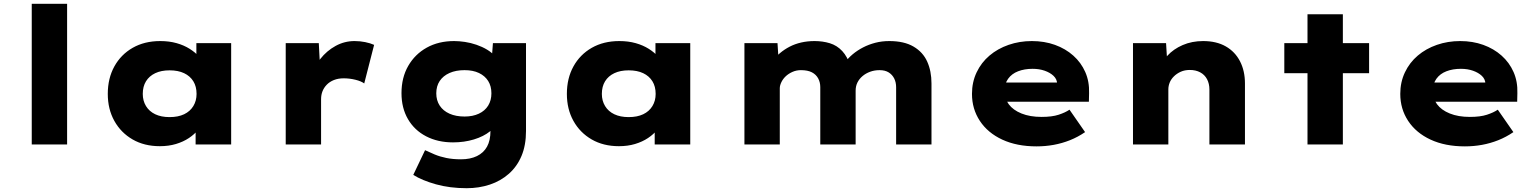

<svg xmlns="http://www.w3.org/2000/svg" viewBox="-20 -760 8088 1010"><path d="M147 0V-740H333V0Z M821 9Q739 9 677.5 -26.5Q616 -62 581.5 -124Q547 -186 547 -266Q547 -348 581.5 -410.5Q616 -473 678 -508.5Q740 -544 823 -544Q870 -544 909 -533Q948 -522 978 -503Q1008 -484 1028 -461Q1048 -438 1055 -416L1013 -412V-533H1196V0H1009V-141L1048 -131Q1043 -104 1023.5 -79Q1004 -54 974 -34Q944 -14 905.5 -2.5Q867 9 821 9ZM872 -144Q917 -144 948.5 -159Q980 -174 997 -202Q1014 -230 1014 -266Q1014 -305 997 -332.5Q980 -360 948.5 -375Q917 -390 872 -390Q828 -390 796.5 -375Q765 -360 748 -332.5Q731 -305 731 -266Q731 -230 748 -202Q765 -174 796.5 -159Q828 -144 872 -144Z M1483 0V-533H1657L1667 -343L1617 -354Q1631 -407 1665 -450Q1699 -493 1745.5 -518.5Q1792 -544 1845 -544Q1874 -544 1901 -538.5Q1928 -533 1948 -524L1896 -321Q1880 -333 1849.5 -340.5Q1819 -348 1788 -348Q1759 -348 1736.5 -339Q1714 -330 1699 -314.5Q1684 -299 1676.5 -280Q1669 -261 1669 -238V0Z M2435 230Q2346 230 2273 209.5Q2200 189 2154 160L2216 30Q2239 41 2266.5 52.5Q2294 64 2328 71Q2362 78 2405 78Q2454 78 2489 61Q2524 44 2542 11.5Q2560 -21 2560 -71V-133L2599 -128Q2591 -96 2557.5 -69Q2524 -42 2473 -26.5Q2422 -11 2363 -11Q2283 -11 2221.5 -43Q2160 -75 2126 -133.5Q2092 -192 2092 -270Q2092 -352 2127.5 -413.5Q2163 -475 2225 -509.5Q2287 -544 2369 -544Q2395 -544 2425.5 -539.5Q2456 -535 2486.5 -524.5Q2517 -514 2542 -499Q2567 -484 2583.5 -465Q2600 -446 2602 -423L2564 -414L2573 -533H2747V-71Q2747 4 2723.5 60Q2700 116 2657 154Q2614 192 2557 211Q2500 230 2435 230ZM2424 -147Q2467 -147 2499 -162Q2531 -177 2548 -204.5Q2565 -232 2565 -269Q2565 -307 2548 -334Q2531 -361 2499.5 -376Q2468 -391 2424 -391Q2378 -391 2344.5 -376Q2311 -361 2293 -334Q2275 -307 2275 -269Q2275 -232 2293 -204.5Q2311 -177 2344.5 -162Q2378 -147 2424 -147Z M3236 9Q3154 9 3092.5 -26.5Q3031 -62 2996.5 -124Q2962 -186 2962 -266Q2962 -348 2996.5 -410.5Q3031 -473 3093 -508.5Q3155 -544 3238 -544Q3285 -544 3324 -533Q3363 -522 3393 -503Q3423 -484 3443 -461Q3463 -438 3470 -416L3428 -412V-533H3611V0H3424V-141L3463 -131Q3458 -104 3438.5 -79Q3419 -54 3389 -34Q3359 -14 3320.5 -2.5Q3282 9 3236 9ZM3287 -144Q3332 -144 3363.5 -159Q3395 -174 3412 -202Q3429 -230 3429 -266Q3429 -305 3412 -332.5Q3395 -360 3363.5 -375Q3332 -390 3287 -390Q3243 -390 3211.5 -375Q3180 -360 3163 -332.5Q3146 -305 3146 -266Q3146 -230 3163 -202Q3180 -174 3211.5 -159Q3243 -144 3287 -144Z M3896 0V-533H4070L4077 -423L4043 -438Q4060 -461 4083 -480.5Q4106 -500 4134 -514.5Q4162 -529 4195 -536.5Q4228 -544 4265 -544Q4308 -544 4345.5 -532.5Q4383 -521 4410.5 -491.5Q4438 -462 4454 -411L4414 -415L4423 -429Q4441 -454 4465.5 -474.5Q4490 -495 4520 -510.5Q4550 -526 4584.5 -535Q4619 -544 4658 -544Q4736 -544 4785.5 -515Q4835 -486 4857.5 -436Q4880 -386 4880 -321V0H4694V-301Q4694 -327 4684 -347Q4674 -367 4655 -379Q4636 -391 4607 -391Q4580 -391 4557 -382.5Q4534 -374 4517 -359.5Q4500 -345 4490.5 -326Q4481 -307 4481 -283V0H4295V-302Q4295 -327 4284 -347.5Q4273 -368 4251 -379.5Q4229 -391 4193 -391Q4169 -391 4148 -381.5Q4127 -372 4112.5 -358Q4098 -344 4090 -327Q4082 -310 4082 -296V0Z M5433 10Q5329 10 5252.5 -25.5Q5176 -61 5134.5 -124Q5093 -187 5093 -266Q5093 -328 5117.5 -379.5Q5142 -431 5185 -467.5Q5228 -504 5285.5 -524Q5343 -544 5408 -544Q5474 -544 5529.5 -524Q5585 -504 5626 -467.5Q5667 -431 5689 -381Q5711 -331 5709 -270L5708 -225H5210L5187 -326H5559L5541 -301V-320Q5540 -344 5522 -361Q5504 -378 5475.5 -388Q5447 -398 5412 -398Q5369 -398 5335.5 -385Q5302 -372 5283 -345.5Q5264 -319 5264 -281Q5264 -242 5286.5 -211.5Q5309 -181 5353.5 -163Q5398 -145 5459 -145Q5514 -145 5549 -156.5Q5584 -168 5606 -183L5688 -65Q5650 -39 5608.5 -22.5Q5567 -6 5523 2Q5479 10 5433 10Z M5940 0V-533H6114L6122 -403L6077 -390Q6089 -432 6121 -467Q6153 -502 6201.5 -523Q6250 -544 6309 -544Q6379 -544 6428 -516Q6477 -488 6503 -437.5Q6529 -387 6529 -321V0H6342V-289Q6342 -320 6329.5 -343.5Q6317 -367 6293.5 -379.5Q6270 -392 6239 -392Q6212 -392 6191 -382.5Q6170 -373 6155 -358Q6140 -343 6133 -325.5Q6126 -308 6126 -290V0H6034Q5993 0 5969.5 0Q5946 0 5940 0Z M6858 0V-685H7044V0ZM6736 -375V-533H7182V-375Z M7686 10Q7582 10 7505.5 -25.5Q7429 -61 7387.5 -124Q7346 -187 7346 -266Q7346 -328 7370.5 -379.5Q7395 -431 7438 -467.5Q7481 -504 7538.5 -524Q7596 -544 7661 -544Q7727 -544 7782.5 -524Q7838 -504 7879 -467.5Q7920 -431 7942 -381Q7964 -331 7962 -270L7961 -225H7463L7440 -326H7812L7794 -301V-320Q7793 -344 7775 -361Q7757 -378 7728.5 -388Q7700 -398 7665 -398Q7622 -398 7588.5 -385Q7555 -372 7536 -345.5Q7517 -319 7517 -281Q7517 -242 7539.5 -211.5Q7562 -181 7606.5 -163Q7651 -145 7712 -145Q7767 -145 7802 -156.5Q7837 -168 7859 -183L7941 -65Q7903 -39 7861.5 -22.5Q7820 -6 7776 2Q7732 10 7686 10Z"/></svg>

Font: Lexend Giga ExtraBold
Style: Regular
Weight: 800
Designer: Bonnie Shaver-Troup, Thomas Jockin
Foundry: Lexend
Version: Version 1.007